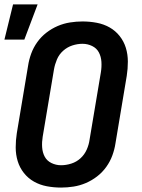

<svg xmlns="http://www.w3.org/2000/svg" viewBox="-20 -840 640 868"><path d="M256 8Q223 8 191.5 2Q160 -4 133.5 -19Q107 -34 88 -58Q69 -82 60 -111.5Q51 -141 51 -173.5Q51 -206 56 -238L107 -543Q111 -570 121 -597.5Q131 -625 148.5 -649.5Q166 -674 190 -692.5Q214 -711 241 -722.5Q268 -734 296.5 -738.5Q325 -743 353 -743Q386 -743 417.5 -737Q449 -731 475.5 -716Q502 -701 521 -677Q540 -653 549 -623.5Q558 -594 558 -561.5Q558 -529 553 -497L502 -192Q498 -165 488 -137.5Q478 -110 460.5 -85.5Q443 -61 419 -42.5Q395 -24 368 -12.5Q341 -1 312.5 3.5Q284 8 256 8ZM256 -93Q279 -93 302.5 -100.5Q326 -108 344 -124.5Q362 -141 372 -163.5Q382 -186 385 -209L436 -513Q440 -537 438.5 -560.5Q437 -584 427 -603Q417 -622 396.5 -632Q376 -642 353 -642Q330 -642 307 -634.5Q284 -627 265.5 -610.5Q247 -594 237.5 -571.5Q228 -549 224 -526L173 -222Q169 -198 170.5 -174.5Q172 -151 182 -132Q192 -113 212.5 -103Q233 -93 256 -93ZM0 -661 39 -820H150L90 -661Z"/></svg>

Font: Iosevka Extended Oblique
Style: Bold
Weight: 700
Width: 7
Italic angle: -9°
Monospace: yes
Designer: Belleve Invis
Foundry: Belleve Invis
Version: Version 32.5.0; ttfautohint (v1.8.4)